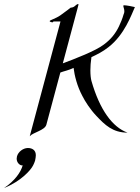

<svg xmlns="http://www.w3.org/2000/svg" viewBox="-169 -674 706 970"><path d="M8.2 137.7C10.4 129.5 12 114.9 12 110.2C12 85.1 -5.4 73.7 -28.4 73.7C-52.5 74.2 -77 92.8 -83.3 116.2C-84.3 120.1 -84.8 123.9 -84.8 127.4C-84.8 148.1 -68.7 161.6 -57.8 161.6C-56.9 161.6 -55.7 161.1 -54.3 161.1C-63.4 195.3 -93.8 239.3 -148.5 275.9C-63.2 241.7 -13.6 186 -1.5 161.1C1.9 153.8 5.9 146 8.2 137.7ZM225.7 -653.8C219.9 -653.8 211.6 -645 205.6 -640.6C198.9 -635.7 188 -635.3 188 -635.3C188 -635.3 161.4 -614.3 136.2 -596.7C112.7 -580.1 83.4 -572.8 82.1 -567.9C81 -564 92 -561 95.4 -561C98.3 -561 101 -565.4 101 -565.4H136.6L-18.7 14.2C-2.4 -4.9 57.6 -15.6 65.2 -43.9L135.9 -307.6C153.3 -314.5 177.3 -318.4 202.7 -331.1C207.4 -292 220.8 -238.3 247.2 -189C260.8 -161.6 287.4 -120.6 317.5 -88.9C361.2 -42.5 400.7 -3.9 475.4 -3.9C398.8 -31.2 334.3 -120.6 293 -265.1C289.8 -277.1 287.6 -295.4 287.6 -318.4C287.6 -337.7 289.1 -360.3 292.9 -385.3C319.8 -397.9 350.7 -413.1 379.3 -436C460 -498.5 494.8 -599.1 512.5 -638.2C504.4 -640.6 469.6 -647.5 456 -647.5C454.6 -646.6 454.1 -645.3 454.1 -643.6C454.1 -638.2 459.2 -629 459.2 -617.4C459.2 -612.1 458.2 -606.3 455 -600.1C449.7 -580.6 440.3 -558.1 431.6 -540C413.2 -502.4 390.7 -475.1 356 -449.2C315.7 -417.5 209 -376.5 148.3 -354L221.3 -626.5C227.1 -647.9 229.1 -653.8 225.7 -653.8Z"/></svg>

Font: Pierce
Style: Oblique
Weight: 400
Italic angle: -15°
Version: Version 0.2.0